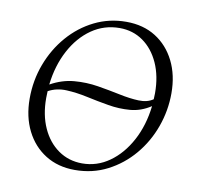

<svg xmlns="http://www.w3.org/2000/svg" viewBox="-77 -751 882 843"><g transform="rotate(10 364.5 -330.0)"><path d="M309 10Q234 10 178 -25Q122 -60 91 -122Q60 -184 60 -265Q60 -346 87.5 -419Q115 -492 164 -548.5Q213 -605 278.5 -637.5Q344 -670 420 -670Q496 -670 551.5 -635Q607 -600 638 -538Q669 -476 669 -395Q669 -318 643 -245.5Q617 -173 568.5 -115.5Q520 -58 454 -24Q388 10 309 10ZM396 -638Q327 -638 271.5 -599.5Q216 -561 180 -493.5Q144 -426 134 -340Q186 -369 240 -373.5Q294 -378 346 -369.5Q398 -361 445.5 -351Q493 -341 532 -339.5Q571 -338 597 -356Q598 -369 598 -383Q598 -459 572 -516.5Q546 -574 500.5 -606Q455 -638 396 -638ZM336 -24Q402 -24 457 -63Q512 -102 548.5 -170Q585 -238 595 -325Q551 -296 502.5 -292Q454 -288 404.5 -296.5Q355 -305 306.5 -315.5Q258 -326 213.5 -328Q169 -330 132 -310Q131 -295 131 -279Q131 -204 157 -146.5Q183 -89 229.5 -56.5Q276 -24 336 -24Z"/></g></svg>

Font: Spectral Light
Style: Italic
Weight: 300
Italic angle: -10°
Designer: Jean-Baptiste Levee
Foundry: Production Type
Version: Version 2.001